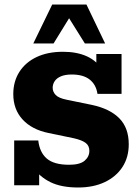

<svg xmlns="http://www.w3.org/2000/svg" viewBox="-20 -823 611 853"><path d="M327 10Q252 10 203.5 -14Q155 -38 125 -82L154 -66V0H43V-199H150Q156 -146 188 -118.5Q220 -91 287 -91Q335 -91 356 -109Q377 -127 377 -153Q377 -176 360 -188.5Q343 -201 307 -209L196 -232Q122 -247 80.5 -292Q39 -337 39 -405Q39 -461 66 -503.5Q93 -546 142.5 -569.5Q192 -593 260 -593Q321 -593 365.5 -573Q410 -553 437 -510H408V-583H520V-406H413Q407 -447 378.5 -469.5Q350 -492 299 -492Q270 -492 251 -484Q232 -476 223 -462.5Q214 -449 214 -433Q214 -415 227.5 -401Q241 -387 276 -380L388 -357Q468 -340 510 -297.5Q552 -255 552 -182Q552 -124 524 -81Q496 -38 445.5 -14Q395 10 327 10ZM128 -630 212 -803H364L447 -630H357L287 -742L218 -630Z"/></svg>

Font: Rokkitt ExtraBold
Style: Regular
Weight: 800
Version: Version 3.103